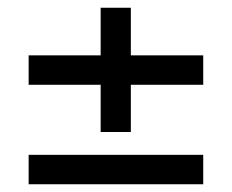

<svg xmlns="http://www.w3.org/2000/svg" viewBox="-20 -511 599 496"><path d="M240 -170V-292H54V-368H240V-491H318V-368H505V-292H318V-170ZM54 -35V-111H505V-35Z"/></svg>

Font: Cairo Play Medium
Style: Regular
Weight: 500
Version: Version 3.119